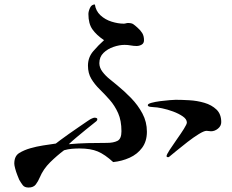

<svg xmlns="http://www.w3.org/2000/svg" viewBox="-20 -792 1040 860"><path d="M638 -202Q638 -159 616.5 -130Q595 -101 560.5 -85.5Q526 -70 487 -66Q450 -100 418 -113.5Q386 -127 336 -127Q320 -127 302 -125.5Q284 -124 267 -119Q235 -95 204.5 -65Q174 -35 158 3Q151 20 140.5 34Q130 48 108 48Q90 48 82 37.5Q74 27 66 13Q63 6 57.5 -8Q52 -22 48 -37Q44 -52 44 -59Q44 -93 66 -106.5Q88 -120 116 -128Q144 -136 173 -140.5Q202 -145 230 -149Q235 -153 251 -165Q267 -177 289 -192.5Q311 -208 333 -223Q355 -238 371 -249Q387 -260 391 -261Q399 -265 405 -265Q408 -265 412 -263.5Q416 -262 416 -258Q416 -253 411.5 -249Q407 -245 404 -243Q384 -227 363.5 -210.5Q343 -194 323 -177Q315 -170 305.5 -162Q296 -154 288 -146Q331 -150 373.5 -151Q416 -152 459 -152Q488 -152 506 -161Q524 -170 524 -204Q524 -252 509 -285.5Q494 -319 471.5 -344.5Q449 -370 426.5 -392Q404 -414 389 -439Q374 -464 374 -498Q374 -535 397.5 -562.5Q421 -590 446 -612Q412 -635 394 -660.5Q376 -686 376 -729Q376 -741 383 -756.5Q390 -772 405 -772Q409 -743 430 -723.5Q451 -704 480 -695Q509 -686 534 -686Q539 -686 544 -687.5Q549 -689 553 -689Q569 -689 576.5 -684Q584 -679 595 -669Q609 -657 617 -644Q625 -631 625 -612Q625 -598 614.5 -592Q604 -586 592 -586Q579 -586 565.5 -588.5Q552 -591 538 -591Q515 -591 488.5 -582Q462 -573 443.5 -555Q425 -537 425 -509Q425 -489 439 -470.5Q453 -452 472 -437Q491 -422 505 -410Q537 -384 567.5 -352.5Q598 -321 618 -283.5Q638 -246 638 -202ZM971 -245Q971 -228 956.5 -216Q942 -204 925 -204Q921 -204 915.5 -205Q910 -206 905 -206Q894 -206 870.5 -191.5Q847 -177 820.5 -156.5Q794 -136 771 -117Q748 -98 737 -89Q736 -88 733 -88Q726 -88 726 -93Q726 -99 739.5 -120Q753 -141 771.5 -167Q790 -193 803.5 -214.5Q817 -236 817 -243Q817 -258 799 -270.5Q781 -283 755.5 -292.5Q730 -302 705.5 -307Q681 -312 669 -312Q665 -312 653.5 -313.5Q642 -315 642 -321Q642 -327 658.5 -331.5Q675 -336 698 -339Q721 -342 741 -343.5Q761 -345 767 -345Q793 -345 828 -343Q863 -341 895.5 -331.5Q928 -322 949.5 -301.5Q971 -281 971 -245Z"/></svg>

Font: Kaisei HarunoUmi Medium
Style: Regular
Weight: 500
Designer: Font-Kai, 金井和夫
Foundry: KAZUO KANAI
Version: Version 5.003